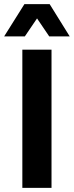

<svg xmlns="http://www.w3.org/2000/svg" viewBox="-40 -908 357 928"><path d="M68 0V-668H209V0ZM198 -732 139 -819 80 -732H-20L78 -888H200L297 -732Z"/></svg>

Font: Celebes
Style: Bold
Weight: 700
Designer: Anugrah Pasau
Foundry: Lafontype
Version: Version 1.000; ttfautohint (v1.8.4)